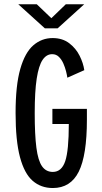

<svg xmlns="http://www.w3.org/2000/svg" viewBox="-20 -888 490 918"><path d="M232.5 11Q176 11 136.2 -23.5Q96.5 -58 75.5 -136.8Q54.5 -215.5 54.5 -348Q54.5 -480 77 -558.5Q99.5 -637 139.5 -671.5Q179.5 -706 231.5 -706Q278.5 -706 310.8 -681.5Q343 -657 360.8 -621.2Q378.5 -585.5 383 -552.5L302 -516.5Q300.5 -528.5 295.8 -547.2Q291 -566 282.8 -584.8Q274.5 -603.5 261.5 -616.2Q248.5 -629 229.5 -629Q202 -629 183.5 -601.5Q165 -574 155.5 -512.2Q146 -450.5 146 -348Q146 -243.5 154 -181.8Q162 -120 181 -93Q200 -66 232.5 -66Q274.5 -66 291.8 -117.2Q309 -168.5 309 -295H230.5V-367.5H395.5V-316Q395.5 -145.5 356.5 -67.2Q317.5 11 232.5 11ZM67.5 -867.5H156L225.5 -801L294.5 -867.5H382.5L255.5 -752.5H194.5Z"/></svg>

Font: Trispace Condensed
Style: Regular
Weight: 400
Width: 3
Designer: Tyler Finck
Foundry: Etcetera Type Company
Version: Version 1.210; ttfautohint (v1.8.3)